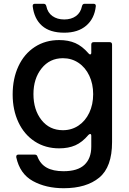

<svg xmlns="http://www.w3.org/2000/svg" viewBox="-20 -780 680 1016"><path d="M66 52V49Q66 38 78 38H163Q175 38 178 48Q193 88 227 107Q261 126 316 126Q391 126 427 92Q463 58 463 -4V-61Q463 -71 457 -71Q453 -71 448 -66Q415 -27 378.5 -11Q342 5 293 5Q220 5 164 -31.5Q108 -68 77.5 -133Q47 -198 47 -280Q47 -364 77.5 -429.5Q108 -495 164 -531.5Q220 -568 293 -568Q342 -568 378.5 -552Q415 -536 448 -498Q452 -492 457 -492Q463 -492 463 -501V-544Q463 -557 476 -557H560Q573 -557 573 -544V-28Q573 104 505 160Q437 216 317 216Q223 216 154 178Q85 140 66 52ZM473 -282Q473 -336 452.5 -379.5Q432 -423 395.5 -447.5Q359 -472 313 -472Q243 -472 200 -418Q157 -364 157 -282Q157 -199 199.5 -145Q242 -91 313 -91Q359 -91 395.5 -115.5Q432 -140 452.5 -183.5Q473 -227 473 -282ZM153 -747V-749Q153 -760 165 -760H211Q222 -760 225 -748Q232 -713 257.5 -695Q283 -677 320 -677Q357 -677 382 -695Q407 -713 414 -748Q417 -760 428 -760H475Q488 -760 487 -747Q480 -682 436.5 -644.5Q393 -607 320 -607Q244 -607 202.5 -643.5Q161 -680 153 -747Z"/></svg>

Font: Open Sauce Two Medium
Style: Regular
Weight: 500
Designer: Alfredo Marco Pradil
Foundry: Creative Sauce Fz LLC
Version: Version 1.477